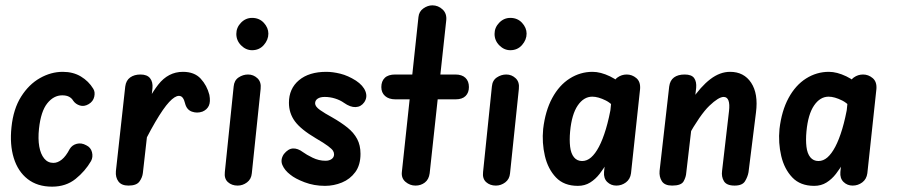

<svg xmlns="http://www.w3.org/2000/svg" viewBox="-20 -695 3358 719"><path d="M175 4Q120 4 83.5 -24.5Q47 -53 31.5 -103.5Q16 -154 23 -219Q30 -287 59 -333Q88 -379 129.5 -402.5Q171 -426 215 -426Q254 -426 283 -408.5Q312 -391 329 -363Q337 -351 333 -333Q329 -315 312 -305Q295 -295 279 -300Q263 -305 254 -318Q249 -327 239 -332.5Q229 -338 213 -338Q181 -338 157 -308Q133 -278 126 -213Q122 -175 127 -146.5Q132 -118 145.5 -101.5Q159 -85 180 -85Q196 -85 211.5 -97.5Q227 -110 241 -137Q250 -152 267.5 -156.5Q285 -161 303 -151Q320 -143 324.5 -125Q329 -107 321 -92Q299 -54 263 -25Q227 4 175 4Z M461 0Q435 0 423.5 -15.5Q412 -31 414 -54L449 -371Q452 -394 467.5 -405Q483 -416 506 -416Q531 -416 542 -402Q553 -388 551 -365L515 -47Q513 -30 502 -15Q491 0 461 0ZM738 -277Q718 -270 698.5 -277Q679 -284 673 -308Q670 -321 664.5 -328.5Q659 -336 650 -336Q635 -336 613.5 -313Q592 -290 561.5 -238Q531 -186 489 -98L501 -247Q535 -330 572.5 -378Q610 -426 665 -426Q708 -426 731.5 -400.5Q755 -375 764 -340Q769 -314 762 -299Q755 -284 738 -277Z M870 0Q848 0 833.5 -13Q819 -26 822 -51L855 -371Q857 -394 873.5 -405Q890 -416 909 -416Q929 -416 944 -402Q959 -388 956 -362L923 -46Q921 -24 905 -12Q889 0 870 0ZM924 -507Q901 -507 883 -525Q865 -543 865 -568Q865 -592 882.5 -610Q900 -628 924 -628Q951 -628 968 -609.5Q985 -591 985 -569Q985 -546 968 -526.5Q951 -507 924 -507Z M1197 1Q1156 1 1120.5 -12.5Q1085 -26 1067 -41Q1046 -57 1037.5 -77Q1029 -97 1043 -118Q1059 -138 1077 -139Q1095 -140 1115 -125Q1127 -116 1150.5 -104.5Q1174 -93 1199 -93Q1213 -93 1222 -99.5Q1231 -106 1231 -117Q1231 -124 1227 -130.5Q1223 -137 1208.5 -148Q1194 -159 1163 -177Q1107 -210 1084.5 -240.5Q1062 -271 1062 -310Q1062 -363 1099.5 -394.5Q1137 -426 1202 -426Q1226 -426 1254.5 -419Q1283 -412 1313 -393Q1340 -375 1348.5 -353Q1357 -331 1344 -312Q1332 -295 1312 -294Q1292 -293 1268 -310Q1254 -320 1235 -326Q1216 -332 1196 -332Q1179 -332 1169.5 -325.5Q1160 -319 1160 -308Q1160 -296 1178.5 -283Q1197 -270 1223 -256Q1258 -236 1281.5 -217Q1305 -198 1317.5 -174.5Q1330 -151 1330 -119Q1330 -77 1310.5 -50.5Q1291 -24 1260.5 -11.5Q1230 1 1197 1Z M1536 0Q1515 0 1498.5 -14Q1482 -28 1485 -52L1547 -631Q1549 -652 1565.5 -663.5Q1582 -675 1599 -675Q1621 -675 1637.5 -659.5Q1654 -644 1651 -618L1589 -46Q1586 -23 1571 -11.5Q1556 0 1536 0ZM1461 -323Q1436 -323 1422 -335.5Q1408 -348 1408 -369Q1408 -391 1421 -403.5Q1434 -416 1460 -416H1685Q1710 -416 1723 -403.5Q1736 -391 1736 -369Q1736 -348 1723.5 -335.5Q1711 -323 1686 -323Z M1837 0Q1815 0 1800.5 -13Q1786 -26 1789 -51L1822 -371Q1824 -394 1840.5 -405Q1857 -416 1876 -416Q1896 -416 1911 -402Q1926 -388 1923 -362L1890 -46Q1888 -24 1872 -12Q1856 0 1837 0ZM1891 -507Q1868 -507 1850 -525Q1832 -543 1832 -568Q1832 -592 1849.5 -610Q1867 -628 1891 -628Q1918 -628 1935 -609.5Q1952 -591 1952 -569Q1952 -546 1935 -526.5Q1918 -507 1891 -507Z M2144 1Q2092 1 2062 -30.5Q2032 -62 2020.5 -111Q2009 -160 2014 -212Q2022 -280 2048 -328Q2074 -376 2113.5 -401Q2153 -426 2199 -426Q2229 -426 2264.5 -409Q2300 -392 2322 -363L2310 -257Q2278 -304 2249 -318.5Q2220 -333 2198 -333Q2166 -333 2143.5 -300Q2121 -267 2115 -203Q2112 -171 2115 -145.5Q2118 -120 2129.5 -106Q2141 -92 2160 -92Q2178 -92 2193.5 -105.5Q2209 -119 2223 -145.5Q2237 -172 2249 -212Q2261 -252 2270 -305L2275 -125Q2265 -107 2253 -85.5Q2241 -64 2225.5 -44Q2210 -24 2190 -11.5Q2170 1 2144 1ZM2288 0Q2268 0 2254 -13.5Q2240 -27 2242 -51L2275 -371Q2277 -394 2292.5 -405Q2308 -416 2327 -416Q2347 -416 2363 -402.5Q2379 -389 2377 -362L2343 -46Q2340 -24 2324 -12Q2308 0 2288 0Z M2497 0Q2469 0 2458.5 -16.5Q2448 -33 2450 -55L2486 -371Q2489 -394 2504 -405Q2519 -416 2544 -416Q2570 -416 2579.5 -402.5Q2589 -389 2587 -366L2550 -49Q2549 -32 2540 -16Q2531 0 2497 0ZM2731 0Q2701 0 2691 -16.5Q2681 -33 2684 -55L2710 -279Q2713 -305 2708 -318.5Q2703 -332 2690 -332Q2671 -332 2636.5 -299Q2602 -266 2554 -180L2569 -319Q2604 -371 2640 -398.5Q2676 -426 2714 -426Q2766 -426 2793 -385Q2820 -344 2811 -274L2783 -50Q2780 -33 2770 -16.5Q2760 0 2731 0Z M3029 1Q2977 1 2947 -30.5Q2917 -62 2905.5 -111Q2894 -160 2899 -212Q2907 -280 2933 -328Q2959 -376 2998.5 -401Q3038 -426 3084 -426Q3114 -426 3149.5 -409Q3185 -392 3207 -363L3195 -257Q3163 -304 3134 -318.5Q3105 -333 3083 -333Q3051 -333 3028.5 -300Q3006 -267 3000 -203Q2997 -171 3000 -145.5Q3003 -120 3014.5 -106Q3026 -92 3045 -92Q3063 -92 3078.5 -105.5Q3094 -119 3108 -145.5Q3122 -172 3134 -212Q3146 -252 3155 -305L3160 -125Q3150 -107 3138 -85.5Q3126 -64 3110.5 -44Q3095 -24 3075 -11.5Q3055 1 3029 1ZM3173 0Q3153 0 3139 -13.5Q3125 -27 3127 -51L3160 -371Q3162 -394 3177.5 -405Q3193 -416 3212 -416Q3232 -416 3248 -402.5Q3264 -389 3262 -362L3228 -46Q3225 -24 3209 -12Q3193 0 3173 0Z"/></svg>

Font: Edu SA Beginner SemiBold
Style: Regular
Weight: 600
Version: Version 1.003